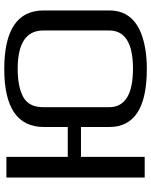

<svg xmlns="http://www.w3.org/2000/svg" viewBox="76 -775 709 901"><g transform="rotate(-90 430.5 -324.5)"><path d="M145 0H48V-649H145V-361H285V-473Q285 -659 557 -659Q832 -659 832 -474V-166Q832 -27 650 3Q609 10 557 10Q285 10 285 -166V-299H145ZM558 -596Q474 -596 426 -570Q378 -544 378 -476V-167Q378 -55 559 -55Q738 -55 738 -167V-476Q738 -596 558 -596Z"/></g></svg>

Font: Gamestation Display
Style: Regular
Weight: 400
Designer: Jonas Hecksher
Foundry: Jonas Hecksher, Playtypeª, e-types AS
Version: Version 1.003